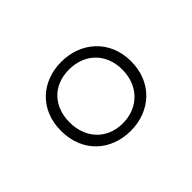

<svg xmlns="http://www.w3.org/2000/svg" viewBox="-65 -914 509 509"><g transform="rotate(-45 190.0 -659.0)"><path d="M190 -529C264 -529 321 -580 321 -659C321 -739 262 -789 189 -789C116 -789 59 -740 59 -660C59 -579 116 -529 190 -529ZM189 -558C132 -558 91 -598 91 -660C91 -718 128 -760 189 -760C248 -760 289 -720 289 -660C289 -600 248 -558 189 -558Z"/></g></svg>

Font: Noto Sans Malayalam UI Condensed ExtraLight
Style: Regular
Weight: 200
Width: 3
Designer: Jelle Bosma - Monotype Design Team
Foundry: Monotype Imaging Inc.
Version: Version 2.104